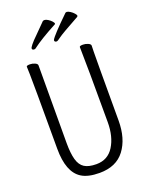

<svg xmlns="http://www.w3.org/2000/svg" viewBox="-168 -993 837 1090"><g transform="rotate(-20 250.0 -448.5)"><path d="M253 -783 254 -786Q265 -808 367 -907Q369 -910 376.5 -910Q384 -910 396.5 -902Q409 -894 417.5 -884Q426 -874 426 -870Q426 -866 422 -863Q311 -802 291.5 -787Q272 -772 266 -772Q253 -772 253 -783ZM118 -783Q118 -788 130 -803.5Q142 -819 173 -849Q228 -905 231 -907.5Q234 -910 242 -910Q250 -910 262 -902.5Q274 -895 282.5 -885.5Q291 -876 291 -871.5Q291 -867 287 -866Q191 -815 141 -777Q137 -773 131 -773Q118 -773 118 -783ZM131 -12Q60 -57 60 -198Q60 -618 58.5 -648Q57 -678 57 -695Q57 -702 78 -702Q93 -702 107.5 -695.5Q122 -689 122 -680Q122 -668 122 -639L121 -210Q121 -149 131.5 -111Q142 -73 167.5 -56.5Q193 -40 240 -40Q309 -40 345 -97.5Q381 -155 381 -242Q381 -595 378 -697Q378 -704 399 -704Q414 -704 429 -697.5Q444 -691 444 -682Q444 -670 443 -645Q442 -620 442 -230Q442 -121 391.5 -54Q341 13 240 13Q170 13 131 -12Z"/></g></svg>

Font: Moon Stars Kai T HW Light
Style: Regular
Weight: 300
Designer: GuiWonder
Version: Version 1.101